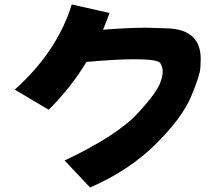

<svg xmlns="http://www.w3.org/2000/svg" viewBox="-20 -823 944 859"><path d="M367 -546Q295 -428 198 -332L46 -422Q236 -592 301 -803L470 -765Q456 -726 441 -690Q556 -699 635 -699L732 -696Q878 -690 878 -559Q878 -555 876.5 -520.5Q875 -486 835 -391Q795 -296 677 -178.5Q559 -61 383 16L269 -105Q502 -215 594.5 -314.5Q687 -414 700 -462Q708 -486 708 -504Q708 -522 697.5 -540Q687 -558 581 -558Q503 -558 367 -546Z"/></svg>

Font: KN Bobohei
Style: Bold
Weight: 700
Designer: Kingnam Type Foundry
Version: Version 1.710;March 18, 2023